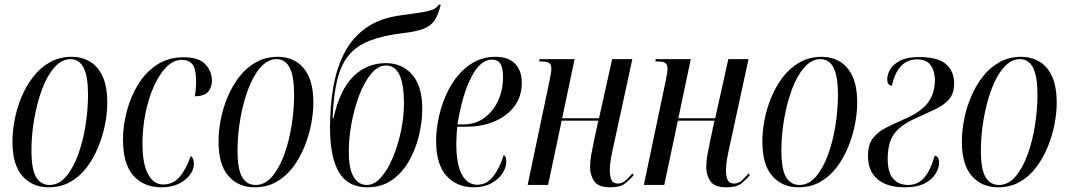

<svg xmlns="http://www.w3.org/2000/svg" viewBox="-20 -788 4555 818"><path d="M187 10Q118 10 75.5 -38Q33 -86 33 -185Q33 -229 42.5 -278.5Q52 -328 72 -375.5Q92 -423 122 -461.5Q152 -500 193 -523Q234 -546 286 -546Q328 -546 362.5 -526Q397 -506 417 -463Q437 -420 437 -350Q437 -307 427.5 -258Q418 -209 398.5 -161.5Q379 -114 349.5 -75Q320 -36 279.5 -13Q239 10 187 10ZM191 0Q231 0 261.5 -36Q292 -72 313 -129.5Q334 -187 344.5 -254.5Q355 -322 355 -385Q355 -462 336.5 -499Q318 -536 280 -536Q243 -536 212 -501Q181 -466 159.5 -408.5Q138 -351 126 -282.5Q114 -214 114 -147Q114 -66 134 -33Q154 0 191 0Z M668 10Q592 10 548 -40Q504 -90 504 -193Q504 -250 519.5 -311Q535 -372 566.5 -425Q598 -478 647 -511Q696 -544 762 -544Q828 -544 855.5 -513.5Q883 -483 883 -444Q883 -417 867 -397.5Q851 -378 810 -378Q813 -395 814.5 -414Q816 -433 815 -454Q814 -498 798.5 -515.5Q783 -533 755 -533Q719 -533 688.5 -502Q658 -471 635 -419Q612 -367 599.5 -304Q587 -241 587 -177Q587 -89 611 -45.5Q635 -2 675 -2Q717 -2 744.5 -33.5Q772 -65 793 -124Q798 -120 802 -112Q806 -104 806 -89Q806 -66 789 -43Q772 -20 741.5 -5Q711 10 668 10Z M1065 10Q996 10 953.5 -38Q911 -86 911 -185Q911 -229 920.5 -278.5Q930 -328 950 -375.5Q970 -423 1000 -461.5Q1030 -500 1071 -523Q1112 -546 1164 -546Q1206 -546 1240.5 -526Q1275 -506 1295 -463Q1315 -420 1315 -350Q1315 -307 1305.5 -258Q1296 -209 1276.5 -161.5Q1257 -114 1227.5 -75Q1198 -36 1157.5 -13Q1117 10 1065 10ZM1069 0Q1109 0 1139.5 -36Q1170 -72 1191 -129.5Q1212 -187 1222.5 -254.5Q1233 -322 1233 -385Q1233 -462 1214.5 -499Q1196 -536 1158 -536Q1121 -536 1090 -501Q1059 -466 1037.5 -408.5Q1016 -351 1004 -282.5Q992 -214 992 -147Q992 -66 1012 -33Q1032 0 1069 0Z M1546 10Q1461 10 1423.5 -55Q1386 -120 1386 -244Q1386 -336 1400 -417Q1414 -498 1447.5 -563Q1481 -628 1540 -669.5Q1599 -711 1689 -723Q1750 -731 1782 -736.5Q1814 -742 1828.5 -749.5Q1843 -757 1849 -768H1858Q1848 -728 1833 -703.5Q1818 -679 1786 -666Q1754 -653 1691 -646Q1609 -636 1553.5 -614Q1498 -592 1465 -551.5Q1432 -511 1416.5 -446.5Q1401 -382 1397 -286L1401 -285Q1427 -404 1484.5 -461.5Q1542 -519 1624 -519Q1694 -519 1736.5 -469.5Q1779 -420 1779 -325Q1779 -269 1765 -210.5Q1751 -152 1722.5 -102Q1694 -52 1650 -21Q1606 10 1546 10ZM1543 0Q1575 0 1603.5 -32.5Q1632 -65 1654 -117.5Q1676 -170 1688.5 -231Q1701 -292 1701 -348Q1701 -509 1625 -509Q1591 -509 1562 -474.5Q1533 -440 1511.5 -384.5Q1490 -329 1478 -265Q1466 -201 1466 -142Q1466 -69 1486.5 -34.5Q1507 0 1543 0Z M1999 10Q1926 10 1882 -39Q1838 -88 1838 -188Q1838 -232 1848 -281.5Q1858 -331 1878 -378Q1898 -425 1928.5 -463Q1959 -501 1999.5 -523.5Q2040 -546 2092 -546Q2145 -546 2174 -517Q2203 -488 2203 -435Q2203 -377 2171.5 -335Q2140 -293 2086 -270.5Q2032 -248 1964 -248H1928Q1927 -241 1925.5 -217Q1924 -193 1924 -176Q1924 -89 1947.5 -45Q1971 -1 2013 -1Q2054 -1 2082 -37.5Q2110 -74 2126 -127Q2131 -125 2134 -119Q2137 -113 2137 -98Q2137 -75 2121 -50Q2105 -25 2074 -7.5Q2043 10 1999 10ZM1953 -258Q2005 -258 2043 -285.5Q2081 -313 2102 -358.5Q2123 -404 2123 -459Q2123 -500 2111.5 -517Q2100 -534 2075 -534Q2026 -534 1987.5 -458.5Q1949 -383 1929 -258Z M2580 10Q2529 10 2511.5 -16Q2494 -42 2494 -76Q2494 -102 2499 -129Q2504 -156 2510 -185L2529 -274H2373L2315 0H2228L2322 -448Q2325 -464 2327 -475.5Q2329 -487 2329 -496Q2329 -512 2320.5 -519Q2312 -526 2285 -526H2277L2279 -536H2428L2375 -284H2532L2588 -536H2674L2597 -181Q2587 -137 2582.5 -111Q2578 -85 2578 -62Q2578 -37 2585 -21.5Q2592 -6 2613 -6Q2630 -6 2644 -18Q2658 -30 2674 -49L2680 -42Q2662 -21 2642 -5.5Q2622 10 2580 10Z M3075 10Q3024 10 3006.5 -16Q2989 -42 2989 -76Q2989 -102 2994 -129Q2999 -156 3005 -185L3024 -274H2868L2810 0H2723L2817 -448Q2820 -464 2822 -475.5Q2824 -487 2824 -496Q2824 -512 2815.5 -519Q2807 -526 2780 -526H2772L2774 -536H2923L2870 -284H3027L3083 -536H3169L3092 -181Q3082 -137 3077.5 -111Q3073 -85 3073 -62Q3073 -37 3080 -21.5Q3087 -6 3108 -6Q3125 -6 3139 -18Q3153 -30 3169 -49L3175 -42Q3157 -21 3137 -5.5Q3117 10 3075 10Z M3382 10Q3313 10 3270.5 -38Q3228 -86 3228 -185Q3228 -229 3237.5 -278.5Q3247 -328 3267 -375.5Q3287 -423 3317 -461.5Q3347 -500 3388 -523Q3429 -546 3481 -546Q3523 -546 3557.5 -526Q3592 -506 3612 -463Q3632 -420 3632 -350Q3632 -307 3622.5 -258Q3613 -209 3593.5 -161.5Q3574 -114 3544.5 -75Q3515 -36 3474.5 -13Q3434 10 3382 10ZM3386 0Q3426 0 3456.5 -36Q3487 -72 3508 -129.5Q3529 -187 3539.5 -254.5Q3550 -322 3550 -385Q3550 -462 3531.5 -499Q3513 -536 3475 -536Q3438 -536 3407 -501Q3376 -466 3354.5 -408.5Q3333 -351 3321 -282.5Q3309 -214 3309 -147Q3309 -66 3329 -33Q3349 0 3386 0Z M3835 10Q3759 10 3718.5 -24.5Q3678 -59 3678 -124Q3678 -173 3699.5 -200Q3721 -227 3756 -244.5Q3791 -262 3834 -281Q3902 -310 3932.5 -349.5Q3963 -389 3963 -447Q3963 -484 3945.5 -509.5Q3928 -535 3888 -535Q3845 -535 3818 -505.5Q3791 -476 3780 -423Q3760 -424 3760 -451Q3760 -471 3773 -493Q3786 -515 3816 -530Q3846 -545 3896 -545Q3976 -545 4010.5 -514.5Q4045 -484 4045 -433Q4045 -390 4023.5 -365Q4002 -340 3964.5 -322.5Q3927 -305 3879 -283Q3816 -255 3789 -217Q3762 -179 3762 -111Q3762 -53 3785.5 -26.5Q3809 0 3849 0Q3891 0 3918 -31.5Q3945 -63 3962 -125Q3970 -124 3975.5 -117Q3981 -110 3981 -96Q3981 -73 3966.5 -48.5Q3952 -24 3920 -7Q3888 10 3835 10Z M4232 10Q4163 10 4120.5 -38Q4078 -86 4078 -185Q4078 -229 4087.5 -278.5Q4097 -328 4117 -375.5Q4137 -423 4167 -461.5Q4197 -500 4238 -523Q4279 -546 4331 -546Q4373 -546 4407.5 -526Q4442 -506 4462 -463Q4482 -420 4482 -350Q4482 -307 4472.5 -258Q4463 -209 4443.5 -161.5Q4424 -114 4394.5 -75Q4365 -36 4324.5 -13Q4284 10 4232 10ZM4236 0Q4276 0 4306.5 -36Q4337 -72 4358 -129.5Q4379 -187 4389.5 -254.5Q4400 -322 4400 -385Q4400 -462 4381.5 -499Q4363 -536 4325 -536Q4288 -536 4257 -501Q4226 -466 4204.5 -408.5Q4183 -351 4171 -282.5Q4159 -214 4159 -147Q4159 -66 4179 -33Q4199 0 4236 0Z"/></svg>

Font: Noto Serif Display ExtraCondensed
Style: Italic
Weight: 400
Width: 2
Italic angle: -12°
Designer: Monotype Design Team
Foundry: Monotype Imaging Inc.
Version: Version 2.009